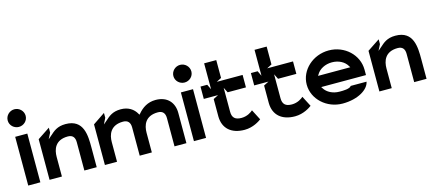

<svg xmlns="http://www.w3.org/2000/svg" viewBox="-51 -1157 3741 1652"><g transform="rotate(-15 1819.5 -331.0)"><path d="M22 -594C22 -550 59 -516 102 -516C145 -516 182 -550 182 -594C182 -638 145 -673 102 -673C59 -673 22 -638 22 -594ZM48 -8H156V-442H48Z M238 -8H348V-183C348 -248 372 -328 486 -328C528 -328 548 -304 548 -260V-8H658V-183C658 -289 657 -436 494 -436C419 -436 386 -404 350 -372L321 -347L348 -400V-443L238 -370Z M731 -8H839V-183C839 -248 864 -328 978 -328C1020 -328 1041 -304 1041 -260V-8H1149V-183C1149 -249 1174 -328 1288 -328C1330 -328 1351 -304 1351 -260V-8H1457V-278C1457 -368 1402 -436 1296 -436C1225 -436 1175 -401 1138 -357L1131 -349L1125 -358C1099 -405 1052 -436 986 -436C911 -436 878 -404 842 -372L813 -347L839 -400V-443L731 -370Z M1498 -594C1498 -550 1535 -516 1578 -516C1621 -516 1658 -550 1658 -594C1658 -638 1621 -673 1578 -673C1535 -673 1498 -638 1498 -594ZM1524 -8H1632V-442H1524Z M1700 -337H1827L1782 -314V-156C1784 -52 1853 11 1972 11C2048 11 2106 -29 2123 -42L2075 -135C2061 -122 2024 -95 1972 -95C1915 -95 1890 -119 1890 -172V-385L1913 -339H2076V-450H1846L1890 -473V-632H1782V-401L1760 -447H1700Z M2149 -337H2276L2231 -314V-156C2233 -52 2302 11 2421 11C2497 11 2555 -29 2572 -42L2524 -135C2510 -122 2473 -95 2421 -95C2364 -95 2339 -119 2339 -172V-385L2362 -339H2525V-450H2295L2339 -473V-632H2231V-401L2209 -447H2149Z M2587 -226C2587 -96 2704 11 2845 11C2983 11 3079 -51 3091 -118H2950C2936 -95 2877 -95 2845 -95C2786 -95 2735 -121 2710 -162L2702 -174H3101V-222C3101 -355 2986 -462 2845 -462C2704 -462 2587 -356 2587 -226ZM2701 -274 2709 -287C2733 -328 2785 -356 2845 -356C2905 -356 2956 -329 2980 -287L2988 -274Z M3176 -8H3286V-183C3286 -248 3310 -328 3424 -328C3466 -328 3486 -304 3486 -260V-8H3596V-183C3596 -289 3595 -436 3432 -436C3357 -436 3324 -404 3288 -372L3259 -347L3286 -400V-443L3176 -370Z"/></g></svg>

Font: Charger Eco
Style: Regular
Weight: 1000
Designer: Jasper
Foundry: Cannot Into Space Fonts
Version: Version 1.1